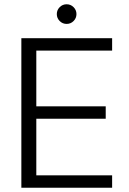

<svg xmlns="http://www.w3.org/2000/svg" viewBox="-20 -879 605 899"><path d="M80 0V-700H505V-642H150V-381H475V-323H150V-58H505V0ZM292 -767Q273 -767 259.5 -780.5Q246 -794 246 -813Q246 -832 259.5 -845.5Q273 -859 292 -859Q311 -859 324.5 -845.5Q338 -832 338 -813Q338 -794 324.5 -780.5Q311 -767 292 -767Z"/></svg>

Font: DM Sans 12pt Light
Style: Regular
Weight: 300
Version: Version 4.004;gftools[0.9.30]